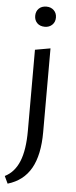

<svg xmlns="http://www.w3.org/2000/svg" viewBox="-67 -667 392 987"><g transform="rotate(5 128.5 -173.0)"><path d="M92 9V-409L171 -423V9Q171 127 132 196Q93 265 12 289L-6 251Q44 226 68 167Q92 108 92 9ZM132 -531Q107 -531 92.5 -545.5Q78 -560 78 -583Q78 -606 92.5 -620.5Q107 -635 132 -635Q155 -635 170 -620.5Q185 -606 185 -583Q185 -560 170 -545.5Q155 -531 132 -531Z"/></g></svg>

Font: Ysabeau Office Medium
Style: Regular
Weight: 500
Designer: Christian Thalmann (Catharsis Fonts)
Version: Version 2.001;gftools[0.9.30]; featfreeze: tnum,lnum,ss02